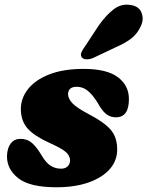

<svg xmlns="http://www.w3.org/2000/svg" viewBox="-20 -776 623 811"><path d="M237.5 -63.5Q256 -63.5 266 -73.5Q276 -83.5 276 -98.5Q275.5 -118 259.2 -133Q243 -148 189 -172.5Q125 -201.5 97 -232.8Q69 -264 68 -313.5Q67.5 -360 97.8 -399Q128 -438 187.5 -461.5Q247 -485 334 -485Q431 -485 477.8 -450Q524.5 -415 524.5 -358Q525 -280.5 469.5 -280.5Q446 -280.5 428.5 -294.2Q411 -308 391 -344Q371.5 -375.5 350.8 -392.5Q330 -409.5 304 -409.5Q267.5 -409.5 267.5 -377Q268 -360 284.8 -341Q301.5 -322 353.5 -294.5Q401 -269.5 427.2 -247.8Q453.5 -226 464 -202.2Q474.5 -178.5 475 -147.5Q476 -99.5 444.8 -63Q413.5 -26.5 355.5 -5.8Q297.5 15 218.5 15Q106 15 57.5 -23Q9 -61 9.5 -116.5Q10.5 -151 25.5 -170.2Q40.5 -189.5 66.5 -189.5Q95.5 -189.5 115.2 -172Q135 -154.5 154 -122.5Q174 -88 194 -75.8Q214 -63.5 237.5 -63.5ZM396.5 -667.5Q427 -711 459.5 -736.2Q492 -761.5 531.5 -755Q566.5 -750 577.5 -723Q588.5 -696 575.5 -667Q562 -636 537 -615.5Q512 -595 467 -575.5L372 -530.5Q358 -525 344.5 -525.5Q331 -526 325.5 -534Q319 -543.5 323.8 -554.8Q328.5 -566 338 -578.5Z"/></svg>

Font: Fraunces 9pt Soft Black
Style: Italic
Weight: 900
Italic angle: -16°
Version: Version 1.000;[b76b70a41]